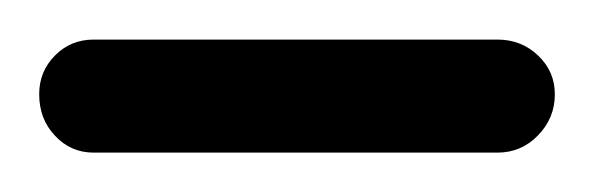

<svg xmlns="http://www.w3.org/2000/svg" viewBox="-20 -676 303 98"><path d="M27.8 -598.1Q16.1 -598.1 8.1 -606.7Q0 -615.2 0 -627.9Q0 -639.6 8.1 -647.7Q16.1 -655.8 27.8 -655.8H233.9Q246.1 -655.8 254.6 -647.7Q263.2 -639.6 263.2 -627.9Q263.2 -615.7 254.6 -606.9Q246.1 -598.1 233.9 -598.1Z"/></svg>

Font: Comic Neue
Style: Regular
Weight: 400
Designer: Craig Rozynski
Foundry: Craig Rozynski
Version: Version 2.003;hotconv 1.0.109;makeotfexe 2.5.65596